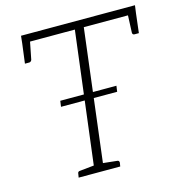

<svg xmlns="http://www.w3.org/2000/svg" viewBox="-105 -799 834 892"><g transform="rotate(-15 312.0 -353.0)"><path d="M170 -339 174 -367H444L440 -339ZM242 0 325 -669H72L76 -706H624L619 -669H368L286 0ZM164 0 167 -18Q167 -23 170 -26Q173 -29 178 -29L255 -37V0ZM273 0 282 -37 357 -29Q362 -29 364.5 -26Q367 -23 367 -18L364 0ZM581 -682 619 -669 608 -576H587Q582 -576 579.5 -579Q577 -582 577 -586ZM112 -682 93 -586Q92 -582 88.5 -579Q85 -576 81 -576H60L72 -669Z"/></g></svg>

Font: Aleo ExtraLight
Style: Italic
Weight: 250
Italic angle: -7°
Designer: Alessio Laiso
Foundry: Alessio Laiso
Version: Version 2.001;gftools[0.9.29]